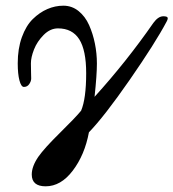

<svg xmlns="http://www.w3.org/2000/svg" viewBox="-20 -445 616 682"><path d="M142.1 216.8Q92.8 216.8 92.8 174.8Q92.8 146 116.2 111.8Q137.7 81.1 193.4 26.4Q249 -28.3 268.1 -51.8Q286.1 -94.2 286.1 -185.1Q286.1 -266.6 261.5 -305.4Q236.8 -344.2 186 -344.2Q158.2 -344.2 135 -320.8Q111.8 -297.4 100.8 -269.3Q89.8 -241.2 89.8 -220.2Q89.8 -203.1 90.3 -187.7Q90.8 -172.4 90.8 -166Q90.8 -156.7 84 -146.5Q77.1 -136.2 64.9 -136.2Q55.2 -136.2 49.1 -159.2Q43 -182.1 43 -220.2Q43 -272 57.6 -312.7Q72.3 -353.5 96.4 -377.2Q120.6 -400.9 148.2 -412.8Q175.8 -424.8 205.1 -424.8Q235.4 -424.8 259 -405.8Q282.7 -386.7 296.4 -356Q310.1 -325.2 317.1 -290.3Q324.2 -255.4 324.2 -219.2Q324.2 -179.2 315.9 -101.1Q429.7 -226.6 524.9 -363.8Q542 -387.2 560.1 -387.2Q572.3 -387.2 575 -383.1Q577.6 -378.9 571.8 -368.2Q531.7 -292.5 440.9 -161.6Q350.1 -30.8 295.9 24.9Q280.8 105.5 238.5 161.1Q196.3 216.8 142.1 216.8Z"/></svg>

Font: Junicode SmCond
Style: Italic
Weight: 400
Width: 4
Italic angle: -11°
Designer: Peter S. Baker
Version: Version 2.206